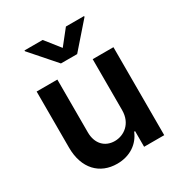

<svg xmlns="http://www.w3.org/2000/svg" viewBox="-181 -896 969 1031"><g transform="rotate(-30 304.0 -381.0)"><path d="M232.6 -769.2H120V-764.2L254.6 -610.8H355.1L489.3 -764.2V-769.2H376.8L304.7 -678.3ZM413.7 -229.4C413.7 -146.3 354.4 -105.1 297.6 -105.1C235.8 -105.1 194.6 -148.8 194.6 -218V-545.5H66.1V-198.2C66.1 -67.1 140.6 7.1 247.9 7.1C329.5 7.1 387.1 -35.9 411.9 -96.9H417.6V0H542.3V-545.5H413.7Z"/></g></svg>

Font: TID UI Semi Bold
Style: Regular
Weight: 600
Designer: The TID Project Authors
Foundry: Bakken & Bæck
Version: Version 1.001;hotconv 1.0.109;makeotfexe 2.5.65596